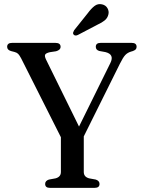

<svg xmlns="http://www.w3.org/2000/svg" viewBox="-20 -907 691 927"><path d="M460.5 -19Q460.5 0 437 0H221Q198 0 198 -19Q198 -34 216 -40L248.5 -46Q274 -53 274 -76.5V-244.5L82 -625.5Q74 -640.5 67.8 -646.8Q61.5 -653 50.5 -656L33 -660.5Q14.5 -666 14.5 -681Q14.5 -700 38.5 -700H247.5Q272.5 -700 272.5 -681Q272.5 -665.5 250.5 -659.5L220.5 -655Q201.5 -650.5 198 -643.2Q194.5 -636 202 -620L361.5 -296L513 -603Q533.5 -644.5 489 -655.5L459 -661Q442.5 -666 442.5 -681Q442.5 -700 466 -700H616Q639.5 -700 639.5 -681Q639.5 -674 635.8 -669.2Q632 -664.5 621.5 -660.5L613 -658Q596 -653 585 -641.5Q574 -630 559 -599.5L384.5 -248.5V-76.5Q384.5 -53 410 -46L442.5 -40Q460.5 -34 460.5 -19ZM403.5 -843Q420.5 -866 436.5 -878.2Q452.5 -890.5 472.5 -886Q490.5 -882 498.8 -867.5Q507 -853 503.5 -838Q499.5 -820 485.8 -808.8Q472 -797.5 450 -787.5L355.5 -738Q342 -732 335 -740.5Q331.5 -745 333.2 -750.5Q335 -756 338 -761Z"/></svg>

Font: Fraunces 72pt S050
Style: Regular
Weight: 400
Version: Version 1.000; ttfautohint (v1.8.3)